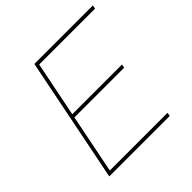

<svg xmlns="http://www.w3.org/2000/svg" viewBox="-180 -856 1013 1013"><g transform="rotate(-45 326.5 -349.5)"><path d="M649 -679H232L170 -370H541L537 -350H166L100 -20H531L527 0H76L216 -699H653Z"/></g></svg>

Font: Gontserrat Thin
Style: Italic
Weight: 250
Italic angle: -11.3°
Designer: Julieta Ulanovsky
Foundry: Julieta Ulanovsky
Version: Version 6.001